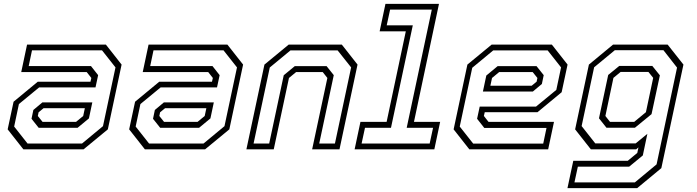

<svg xmlns="http://www.w3.org/2000/svg" viewBox="-20 -770 3594 990"><path d="M100.5 0 19.5 -103 50 -245.5 174.5 -348.5H446.5L451 -368L427 -398.5H89.5L119.5 -540H526L607 -437L536 -103L411 0ZM179.5 -111 142.5 -157.5 152 -203 198.5 -242H456L438.5 -159.5L380 -111ZM122 -30H403L511 -119.5L575.5 -422.5L506 -510.5H145L128 -429.5H449L486 -382.5L472.5 -319.5H182L77.5 -233.5L53 -117.5ZM199.5 -141.5H372L409 -172L417.5 -212H204.5L179 -191L175 -172Z M727 0 646 -103 676.5 -245.5 801 -348.5H1073L1077.5 -368L1053.5 -398.5H716L746 -540H1152.5L1233.5 -437L1162.5 -103L1037.5 0ZM806 -111 769 -157.5 778.5 -203 825 -242H1082.5L1065 -159.5L1006.5 -111ZM748.5 -30H1029.5L1137.5 -119.5L1202 -422.5L1132.5 -510.5H771.5L754.5 -429.5H1075.5L1112.5 -382.5L1099 -319.5H808.5L704 -233.5L679.5 -117.5ZM826 -141.5H998.5L1035.5 -172L1044 -212H831L805.5 -191L801.5 -172Z M1250.5 0 1343.5 -437 1468.5 -540H1742.5L1823.5 -437L1730.5 0H1589.5L1668 -368L1644 -398.5H1507L1470 -368L1391.5 0ZM1287.5 -30H1368L1443 -382L1500 -429H1664L1701 -382.5L1626 -30H1707L1790.5 -422.5L1721 -510H1477.5L1371 -422Z M1808.5 0 1838.5 -141.5H1973.5L2072.5 -608.5H1937.5L1967.5 -750H2243.5L2114.5 -141.5H2249.5L2219.5 0ZM1844.5 -30H2195.5L2213 -111H2077L2206.5 -720.5H1991.5L1974 -639.5H2108.5L1996 -111H1862Z M2825.5 -540 2906.5 -437 2876 -294.5 2751.5 -191.5H2479.5L2475 -172L2499 -141.5H2836.5L2806.5 0H2400L2319 -103L2390 -437L2515 -540ZM2746.5 -429 2783.5 -382.5 2774 -337 2727.5 -298H2470L2487.5 -380.5L2546 -429ZM2804 -510H2523L2415 -420.5L2350.5 -117.5L2420 -29.5H2781L2798 -110.5H2477L2440 -157.5L2453.5 -220.5H2744L2848.5 -306.5L2873 -422.5ZM2726.5 -398.5H2554L2517 -368L2508.5 -328H2721.5L2747 -349L2751 -368Z M2906 200 2936 59H3217L3266 18.5L3272 -10L3260 0H3026.5L2945.5 -103L3016.5 -437L3141 -540H3422.5L3504 -437L3390 97L3265.5 200ZM2942 170.5H3253.5L3365.5 77.5L3471 -421.5L3401 -511H3150L3043.5 -423L2979 -120L3049.5 -30.5H3257.5L3318 -80L3294.5 31.5L3224 89.5H2959.5ZM3107 -111.5 3068.5 -160 3116 -383.5 3173 -430H3343.5L3382.5 -381.5L3339.5 -181.5L3254 -111.5ZM3125.5 -141.5H3250L3310.5 -191.5L3348 -368.5L3323.5 -399H3180L3143 -368.5L3101.5 -172Z"/></svg>

Font: Tourney Thin Light
Style: Italic
Weight: 300
Italic angle: -12°
Version: Version 1.015